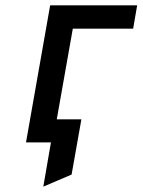

<svg xmlns="http://www.w3.org/2000/svg" viewBox="-20 -531 532 716"><path d="M141.5 165 170 0H137.5L152 -86H283.5L247 120ZM77 0 167 -511H491.5L476.5 -424H251.5L176.5 0Z"/></svg>

Font: Overpass Medium
Style: Italic
Weight: 500
Italic angle: -10°
Designer: Delve Withrington, Dave Bailey, Thomas Jockin
Foundry: Delve Fonts LLC
Version: Version 4.000